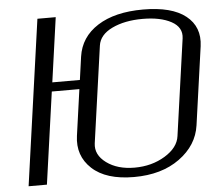

<svg xmlns="http://www.w3.org/2000/svg" viewBox="-53 -808 980 867"><g transform="rotate(-5 437.5 -375.0)"><path d="M821.3 -208Q808.6 -118.2 727.1 -59.1Q645.5 0 520.5 0Q393.6 0 330.1 -59.1Q266.6 -118.2 279.3 -208L308.6 -417H183.6L125 0H42L147.5 -750H230.5L189.5 -458H314.5L329.1 -562.5Q341.8 -650.4 419.9 -700.2Q498 -750 626 -750Q755.9 -750 819.3 -699.7Q882.8 -649.4 871.1 -562.5ZM731.4 -167 793 -604.5Q799.8 -654.3 750.5 -681.2Q701.2 -708 620.1 -708Q539.1 -708 481.9 -680.7Q424.8 -653.3 418 -604.5L356.4 -167Q349.6 -115.2 399.4 -78.6Q449.2 -42 526.4 -42Q604.5 -42 664.6 -78.6Q724.6 -115.2 731.4 -167Z"/></g></svg>

Font: okolaks
Style: RegularItalic
Weight: 500
Italic angle: -8°
Version: Version 000.6.0